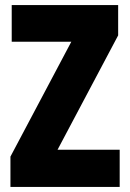

<svg xmlns="http://www.w3.org/2000/svg" viewBox="-20 -734 511 754"><path d="M450 0H21V-119L260 -570H26V-714H444V-595L206 -146H450Z"/></svg>

Font: Noto Sans Thai Looped ExtraCondensed Black
Style: Regular
Weight: 900
Width: 2
Designer: Sasikarn Vongin, Ben Mitchell
Foundry: The Fontpad Ltd
Version: Version 1.001; ttfautohint (v1.8.4.7-5d5b)